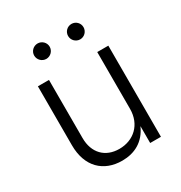

<svg xmlns="http://www.w3.org/2000/svg" viewBox="-175 -864 938 996"><g transform="rotate(-30 294.5 -365.5)"><path d="M270.5 7.3C343.8 7.3 407.2 -24.4 440.9 -101.1V0H505.4V-545.9H439V-205.6C439 -111.8 374 -53.2 288.1 -53.2C204.1 -53.2 149.9 -108.4 149.9 -197.8V-545.9H83.5V-192.9C83.5 -63.5 159.7 7.3 270.5 7.3ZM396 -647C421.4 -647 441.9 -668 441.9 -693.4C441.9 -718.8 421.4 -739.3 396 -739.3C370.1 -739.3 349.6 -718.8 349.6 -693.4C349.6 -668 370.1 -647 396 -647ZM192.9 -647C218.3 -647 239.3 -668 239.3 -693.4C239.3 -718.8 218.3 -739.3 192.9 -739.3C167.5 -739.3 146.5 -718.8 146.5 -693.4C146.5 -668 167.5 -647 192.9 -647Z"/></g></svg>

Font: Raveo Light
Style: Regular
Weight: 300
Designer: Jakub Foglar, Rasmus Andersson (Inter)
Foundry: Jakubfoglar.com
Version: Version 1.100;Glyphs 3.2.3 (3260)